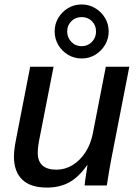

<svg xmlns="http://www.w3.org/2000/svg" viewBox="-20 -825 614 854"><path d="M367.7 -90.3Q328.6 -35.6 286.6 -13.2Q244.6 9.3 188.5 9.3Q115.2 9.3 78.6 -26.4Q42 -62 42 -129.4Q42 -139.2 43.2 -152.6Q44.4 -166 46.9 -180.9Q49.3 -195.8 52.2 -209.5L114.3 -528.3H218.3L158.2 -221.7Q147.9 -172.4 147.9 -146Q147.9 -70.3 231 -70.3Q269.5 -70.3 302.7 -90.6Q335.9 -110.8 359.9 -147.5Q383.8 -184.1 393.1 -232.4L450.7 -528.3H555.2L474.1 -112.8Q469.7 -90.8 465.1 -62.7Q460.4 -34.7 455.1 0H356.4Q356.4 -3.4 358.6 -20.8Q360.8 -38.1 364.3 -58.3Q367.7 -78.6 369.1 -90.3ZM463.4 -685.1Q463.4 -652.3 447 -625Q430.7 -597.7 403.6 -581.3Q376.5 -564.9 343.3 -564.9Q310.1 -564.9 282.7 -581.3Q255.4 -597.7 239.3 -625Q223.1 -652.3 223.1 -685.1Q223.1 -718.8 239.5 -745.8Q255.9 -772.9 283 -789.1Q310.1 -805.2 343.3 -805.2Q376 -805.2 403.3 -788.8Q430.7 -772.5 447 -745.4Q463.4 -718.3 463.4 -685.1ZM407.2 -685.1Q407.2 -712.4 388.9 -730.7Q370.6 -749 343.3 -749Q315.4 -749 297.1 -730.5Q278.8 -711.9 278.8 -685.1Q278.8 -658.2 297.1 -638.9Q315.4 -619.6 343.3 -619.6Q370.6 -619.6 388.9 -638.7Q407.2 -657.7 407.2 -685.1Z"/></svg>

Font: Arimo Medium
Style: Italic
Weight: 500
Italic angle: -12°
Designer: Steve Matteson
Foundry: Monotype Imaging Inc.
Version: Version 1.33